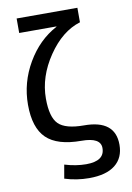

<svg xmlns="http://www.w3.org/2000/svg" viewBox="-104 -814 762 1108"><g transform="rotate(-10 277.0 -260.0)"><path d="M292 -663V-665H74V-750H430V-665Q322 -632 241 -512.5Q160 -393 160 -265Q160 -156 201 -115.5Q242 -75 350 -75Q532 -75 532 70Q532 147 479.5 188.5Q427 230 327 230Q254 230 184 208L198 128Q264 148 324 148Q432 148 432 72Q432 10 320 10Q179 10 115.5 -51.5Q52 -113 52 -248Q52 -378 118.5 -492Q185 -606 292 -663Z"/></g></svg>

Font: Mplus 1p Medium
Style: Regular
Weight: 500
Version: Version 1.061